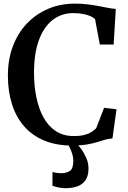

<svg xmlns="http://www.w3.org/2000/svg" viewBox="-20 -772 690 1033"><path d="M367 11Q282 11 217.5 -16Q153 -43 109.8 -92.5Q66.5 -142 44.5 -211.2Q22.5 -280.5 22.5 -365.5Q22.5 -452.5 49.5 -523.8Q76.5 -595 125.2 -646Q174 -697 239.8 -724.8Q305.5 -752.5 383 -752.5Q420.5 -752.5 452 -748.5Q483.5 -744.5 510 -739.5Q536.5 -734.5 559.5 -730Q582.5 -725.5 603 -724L591.5 -532.5H517L491.5 -668.5Q484.5 -677 468.8 -684.2Q453 -691.5 429 -696.5Q405 -701.5 373 -701.5Q311 -701.5 263.5 -664.8Q216 -628 189.5 -556.8Q163 -485.5 163 -380.5Q163 -311 175.5 -249.5Q188 -188 213.8 -140.8Q239.5 -93.5 280 -66.8Q320.5 -40 376.5 -40Q410.5 -40 433.8 -46Q457 -52 472 -61.8Q487 -71.5 497.5 -82L540 -192L607 -184L585 -27Q563.5 -26 544 -20Q524.5 -14 501.5 -7Q478.5 0 446.2 5.5Q414 11 367 11ZM333 240.5Q315 240.5 295 236.5Q275 232.5 262 227L262.5 153Q272.5 156.5 285.5 158.2Q298.5 160 306 160Q337 160 355.8 147.8Q374.5 135.5 374.5 92.5Q374.5 74 368.5 55.2Q362.5 36.5 354.8 21.5Q347 6.5 341 -1.5L372 -6L390 -1.5Q401 8.5 416.8 29.8Q432.5 51 444.8 79.2Q457 107.5 456 139Q455.5 175 440 197.5Q424.5 220 397.2 230.2Q370 240.5 333 240.5Z"/></svg>

Font: Merriweather 48pt SemiBold
Style: Regular
Weight: 600
Version: Version 2.100